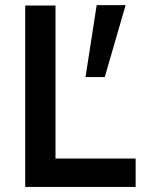

<svg xmlns="http://www.w3.org/2000/svg" viewBox="-20 -742 574 762"><path d="M80 -720H200.3V-112.8H518.3V0H80ZM478.5 -721.7 395.8 -436.2H319.4L363.7 -721.7Z"/></svg>

Font: Tap Sans
Style: Regular
Weight: 400
Designer: Tap Payments
Foundry: Tap Payments
Version: Version 1.001;Glyphs 3.1.2 (3151)